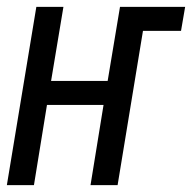

<svg xmlns="http://www.w3.org/2000/svg" viewBox="-28 -540 560 560"><path d="M-8 0 78 -520H157L121 -304H286L322 -520H512L500 -450H389L315 0H236L274 -234H109L71 0Z"/></svg>

Font: Iosevka Term Oblique
Style: Regular
Weight: 400
Italic angle: -9°
Monospace: yes
Designer: Belleve Invis
Foundry: Belleve Invis
Version: Version 31.4.0